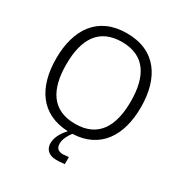

<svg xmlns="http://www.w3.org/2000/svg" viewBox="-213 -886 1179 1248"><g transform="rotate(30 377.0 -261.5)"><path d="M378 -668C551 -668 620 -548 620 -361C620 -174 551 -54 378 -54C205 -54 136 -174 136 -361C136 -548 205 -668 378 -668ZM452 153 412 157C376 157 356 144 356 105C356 73 377 35 396 11C601 3 696 -149 696 -361C696 -579 596 -733 378 -733C160 -733 60 -579 60 -361C60 -148 155 3 362 11C340 34 303 83 303 133C303 180 333 210 390 210C400 210 431 209 452 206Z"/></g></svg>

Font: Perun Light
Style: Regular
Weight: 300
Foundry: Copyright (c) Stefan Peev, Context Ltd, 2016
Version: Version 1.089